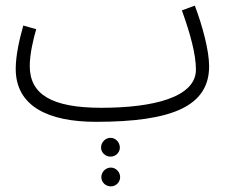

<svg xmlns="http://www.w3.org/2000/svg" viewBox="-20 -413 830 684"><path d="M322 21C598 21 725 -37 725 -177C725 -233 701 -322 674 -393L628 -376C659 -290 678 -218 678 -165C678 -66 525 -29 341 -29C162 -29 86 -78 86 -178C86 -221 99 -275 109 -309L63 -322C50 -276 36 -217 36 -168C36 -33 154 21 322 21ZM374 145C392 145 407 130 407 113C407 94 392 78 374 78C355 78 340 94 340 113C340 130 355 145 374 145ZM375 251C393 251 408 236 408 218C408 200 393 184 375 184C356 184 341 200 341 218C341 236 356 251 375 251Z"/></svg>

Font: Noto Sans Arabic UI Cn Lt
Style: Regular
Weight: 300
Width: 3
Designer: Monotype Design Team, Nadine Chahine and Nizar Qandah
Foundry: Monotype Imaging Inc.
Version: Version 2.010